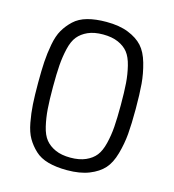

<svg xmlns="http://www.w3.org/2000/svg" viewBox="-105 -771 790 872"><g transform="rotate(15 290.0 -334.5)"><path d="M289 14Q350 14 392.5 -3Q435 -20 459.5 -47Q484 -74 497.5 -122Q511 -170 515 -217Q519 -264 519 -335Q519 -406 515 -453Q511 -500 497.5 -547.5Q484 -595 459.5 -622Q435 -649 392.5 -666Q350 -683 289 -683Q238 -683 200 -672.5Q162 -662 137.5 -639Q113 -616 97 -588.5Q81 -561 73 -518Q65 -475 62.5 -434.5Q60 -394 60 -335Q60 -276 62.5 -235Q65 -194 73 -151Q81 -108 97 -80.5Q113 -53 137.5 -30Q162 -7 200 3.5Q238 14 289 14ZM289 -45Q247 -45 218 -58Q189 -71 171.5 -92.5Q154 -114 145 -152.5Q136 -191 133 -232Q130 -273 130 -335Q130 -397 133 -437.5Q136 -478 145 -516.5Q154 -555 171.5 -576.5Q189 -598 218 -611Q247 -624 289 -624Q331 -624 360.5 -611Q390 -598 407 -576.5Q424 -555 433.5 -516.5Q443 -478 446 -437.5Q449 -397 449 -335Q449 -273 446 -232Q443 -191 433.5 -152.5Q424 -114 407 -92.5Q390 -71 360.5 -58Q331 -45 289 -45Z"/></g></svg>

Font: Glegoo
Style: Regular
Weight: 400
Version: Version 2.0.1; ttfautohint (v0.9) -r 48 -G 60